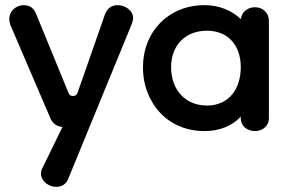

<svg xmlns="http://www.w3.org/2000/svg" viewBox="-20 -492 1118 744"><path d="M16 -418C16 -413 17 -407 19 -398L176 -32C185 -13 200 -2 222 0L144 160C141 164 139 171 139 182C139 210 169 232 197 232C222 232 238 220 246 197L491 -400C494 -409 496 -417 496 -422C496 -450 466 -472 437 -472C412 -472 396 -460 387 -437L280 -131C277 -124 271 -120 262 -120C254 -120 248 -124 245 -133L120 -438C111 -461 95 -472 72 -472C44 -472 16 -451 16 -418Z M772 16C832 16 880 -5 913 -40V-34C913 -2 940 16 968 16C995 16 1022 -2 1022 -34V-410C1022 -446 995 -464 968 -464C941 -464 917 -447 913 -418C880 -450 832 -472 772 -472C634 -472 534 -370 534 -232C534 -185 544 -143 565 -105C605 -29 681 16 772 16ZM782 -83C699 -83 643 -143 643 -232C643 -317 699 -373 782 -373C863 -373 913 -317 913 -232C913 -143 863 -83 782 -83Z"/></svg>

Font: Dongle
Style: Regular
Weight: 400
Designer: Yanghee Ryu
Foundry: Yanghee Ryu
Version: Version 2.000